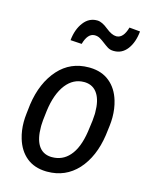

<svg xmlns="http://www.w3.org/2000/svg" viewBox="-113 -814 705 896"><g transform="rotate(15 239.0 -365.5)"><path d="M127.4 -263.7 122.1 -217.8 120.6 -192.9Q120.6 -189 120.6 -185.1Q120.6 -128.9 139.6 -97.7Q160.2 -64 201.7 -62Q204.6 -62 207 -62Q257.3 -62 290.5 -99.6Q326.2 -139.6 338.4 -220.7L345.7 -274.9L348.1 -308.1Q348.1 -312 348.1 -315.4Q348.1 -372.1 328.1 -403.8Q307.1 -437.5 266.1 -439.5Q263.7 -439.5 261.2 -439.5Q210 -439.5 174.8 -395Q138.2 -347.7 127.4 -263.7ZM39.6 -227.1 44.9 -273.4Q60.5 -381.3 119.6 -447.3Q177.2 -511.2 265.1 -511.2Q268.1 -511.2 271.5 -511.2Q329.1 -509.8 366.7 -478.5Q404.3 -447.8 420.4 -393.6Q431.6 -356.4 431.6 -314Q431.6 -294.4 429.2 -273.9L423.3 -226.6Q407.7 -119.1 349.1 -54.2Q290.5 9.3 202.6 9.3Q199.7 9.3 196.8 9.3Q139.6 7.8 102.1 -22.9Q64.5 -53.7 48.3 -107.9Q37.1 -145 37.1 -187Q37.1 -206.5 39.6 -227.1ZM452.1 -734.9Q446.8 -680.7 421.4 -647.5Q396.5 -615.2 357.9 -615.2Q356.9 -615.2 355.5 -615.2Q339.4 -615.2 326.9 -623Q314.5 -630.9 302.7 -640.1Q291 -649.4 278.8 -656.5Q266.6 -663.6 251.5 -663.1Q218.8 -661.6 204.1 -608.4L149.4 -611.8Q154.8 -665.5 181.2 -699.7Q206.5 -732.9 245.1 -732.9Q246.1 -732.9 247.6 -732.9Q270 -732.4 299.8 -708Q328.6 -684.6 350.1 -684.6Q351.1 -684.6 352.1 -684.6Q384.8 -686 399.9 -739.7Z"/></g></svg>

Font: MAUL Condensed Italic
Style: Condenced Regular Italic
Weight: 400
Italic angle: -12°
Designer: MAUL
Version: Version 1.0; 2020; ttfautohint (v1.8.3)